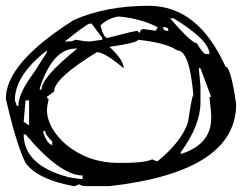

<svg xmlns="http://www.w3.org/2000/svg" viewBox="-20 -637 828 657"><path d="M488.8 -617.2Q658.2 -617.2 751.5 -409.2Q769.5 -409.2 788.1 -281.2Q788.1 -49.3 354.5 0H274.9Q261.2 0 250.5 -6.3Q238.8 0 232.4 0Q108.4 -22.9 67.4 -79.6Q36.6 -140.6 0 -299.3Q0 -421.4 232.4 -568.4Q342.3 -617.2 488.8 -617.2ZM323.7 -549.8Q334.5 -507.3 348.1 -507.3Q440.9 -531.7 452.1 -531.7Q452.1 -525.4 458.5 -525.4Q460.4 -537.6 470.7 -537.6L513.2 -531.7L519.5 -543.9Q460.9 -574.2 384.8 -580.6Q348.1 -574.2 323.7 -549.8ZM562 -574.2Q636.2 -488.8 653.8 -488.8Q675.3 -452.1 684.6 -452.1H696.8Q696.8 -499.5 574.2 -574.2ZM201.7 -495.1H213.9Q227.5 -495.1 238.3 -501Q272 -495.1 287.1 -495.1L330.1 -501V-507.3L293.5 -556.2H287.1Q278.3 -556.2 201.7 -495.1ZM537.6 -543.9Q539.6 -531.7 549.8 -531.7H556.2Q556.2 -543.9 543.9 -543.9ZM452.1 -501Q452.1 -490.7 354.5 -476.6Q403.3 -432.1 403.3 -403.3Q337.9 -458.5 311.5 -458.5Q165 -369.1 165 -323.7L140.6 -305.7Q140.6 -299.3 146.5 -299.3Q140.6 -267.6 140.6 -262.7Q140.6 -198.7 208 -140.6Q284.2 -79.6 384.8 -79.6H403.3Q474.6 -79.6 501 -91.8Q512.7 -85.4 519.5 -85.4Q604 -154.8 623.5 -220.2Q637.2 -311.5 641.6 -311.5Q628.9 -464.4 586.4 -464.4Q550.8 -490.2 452.1 -501ZM116.2 -335.9V-330.1H122.1Q122.1 -372.6 244.6 -470.7H238.3Q160.6 -470.7 116.2 -335.9ZM30.8 -293.5Q36.6 -281.2 36.6 -274.9H43Q43 -318.4 97.7 -391.1L140.6 -458.5V-464.4Q30.8 -379.4 30.8 -293.5ZM660.2 -403.3 666 -342.3V-287.1Q666 -208 598.6 -116.2V-109.9Q702.6 -142.6 702.6 -232.4V-244.6Q702.6 -252 696.8 -305.7H702.6L666 -403.3ZM67.4 -293.5 61 -220.2 79.6 -208V-293.5ZM128.4 -189.5V-183.1Q140.6 -145 158.7 -140.6V-152.8Q134.3 -177.2 134.3 -189.5ZM61 -177.2Q61 -71.8 213.9 -30.8Q247.6 -24.4 262.7 -24.4V-36.6Q186 -36.6 67.4 -177.2Z"/></svg>

Font: Otrack
Style: Regular
Weight: 400
Designer: Sodina
Foundry: Sodina
Version: Version 2.10 June 16, 2016